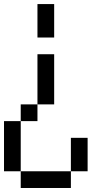

<svg xmlns="http://www.w3.org/2000/svg" viewBox="-20 -687 540 957"><path d="M0 -83.3H83.3V166.7H0ZM83.3 -83.3V-166.7H166.7V-83.3ZM83.3 166.7H333.3V250H83.3ZM166.7 -166.7V-416.7H250V-166.7ZM166.7 -500V-666.7H250V-500ZM333.3 0H416.7V166.7H333.3Z"/></svg>

Font: Galmuri11 Regular
Style: Regular
Weight: 400
Designer: Minseo Lee (Quiple)
Version: Version 2.356;hotconv 1.1.0;makeotfexe 2.6.0 DEVELOPMENT